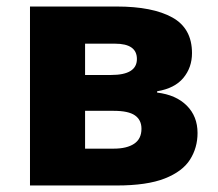

<svg xmlns="http://www.w3.org/2000/svg" viewBox="-20 -569 669 589"><path d="M569 -406Q569 -362 542.5 -330Q516 -298 462 -289V-285Q520 -278 553 -245Q586 -212 586 -161Q586 -116 563 -79.5Q540 -43 485.5 -21.5Q431 0 338 0H72V-549H338Q448 -549 508.5 -515.5Q569 -482 569 -406ZM400 -388Q400 -435 333 -435H241V-339H321Q400 -339 400 -388ZM414 -174Q414 -201 394 -215Q374 -229 329 -229H241V-113H329Q369 -113 391.5 -128Q414 -143 414 -174Z"/></svg>

Font: Noto Sans ExtraBold
Style: Regular
Weight: 800
Designer: Monotype Design Team
Foundry: Monotype Imaging Inc.
Version: Version 2.007